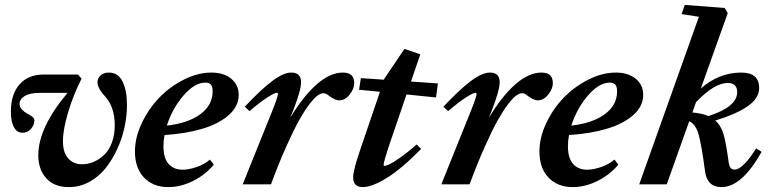

<svg xmlns="http://www.w3.org/2000/svg" viewBox="-20 -745 3124 776"><path d="M258.3 11.2Q199.2 11.2 167 -24.4Q134.8 -60.1 134.8 -117.7Q134.8 -229 252.9 -369.6H141.6Q100.6 -369.6 79.8 -356.9Q59.1 -344.2 59.1 -325.2Q59.1 -313 68.4 -302.7Q77.6 -292.5 89.1 -286.6Q100.6 -280.8 109.9 -273.7Q119.1 -266.6 119.1 -259.8Q119.1 -239.7 105.2 -224.1Q91.3 -208.5 71.3 -208.5Q48.3 -208.5 36.1 -231.2Q23.9 -253.9 23.9 -293Q23.9 -364.3 59.1 -404.1Q94.2 -443.8 156.7 -443.8H294.9L309.6 -427.2Q276.4 -361.8 255.4 -291.5Q234.4 -221.2 234.4 -173.3Q234.4 -129.4 255.4 -105.2Q276.4 -81.1 312 -81.1Q335 -81.1 357.4 -90.3Q379.9 -99.6 399.7 -117.7Q419.4 -135.7 431.6 -167.2Q443.8 -198.7 443.8 -238.3Q443.8 -312 405.3 -354.5Q374 -388.2 374 -412.1Q374 -429.2 386.7 -440.4Q399.4 -451.7 419.9 -451.7Q457.5 -451.7 475.3 -415.5Q493.2 -379.4 493.2 -319.8Q493.2 -277.3 483.6 -232.2Q474.1 -187 454.1 -143.3Q434.1 -99.6 406.7 -65.2Q379.4 -30.8 340.8 -9.8Q302.2 11.2 258.3 11.2Z M660.2 11.2Q599.1 11.2 562.3 -27.1Q525.4 -65.4 525.4 -132.8Q525.4 -189 553 -247.3Q580.6 -305.7 623.8 -350.3Q667 -395 723.4 -423.3Q779.8 -451.7 834 -451.7Q884.8 -451.7 914.8 -426.5Q944.8 -401.4 944.8 -361.8Q944.8 -315.4 904.8 -280Q864.7 -244.6 797.9 -224.6Q731 -204.6 645 -199.2Q640.6 -176.8 640.6 -154.3Q640.6 -106.4 661.1 -82.8Q681.6 -59.1 718.3 -59.1Q742.7 -59.1 774.4 -69.8Q806.2 -80.6 828.6 -100.1L844.2 -79.6Q809.6 -38.1 759.8 -13.4Q710 11.2 660.2 11.2ZM810.1 -411.1Q766.6 -411.1 721.7 -359.1Q676.8 -307.1 654.3 -237.3Q740.7 -247.1 790 -283.7Q839.4 -320.3 839.4 -376Q839.4 -394.5 832.3 -402.8Q825.2 -411.1 810.1 -411.1Z M960.9 0 1078.1 -291Q1103.5 -354 1103.5 -365.7Q1103.5 -370.1 1099.1 -370.1Q1090.3 -370.1 1061.8 -352.1Q1033.2 -334 988.3 -295.9L969.2 -313.5Q1034.2 -382.8 1079.8 -417.2Q1125.5 -451.7 1157.2 -451.7Q1196.8 -451.7 1196.8 -412.6Q1196.8 -379.9 1165 -298.8L1152.8 -268.6Q1206.1 -356.9 1260.3 -404.3Q1314.5 -451.7 1365.2 -451.7Q1389.2 -451.7 1400.4 -441.2Q1411.6 -430.7 1411.6 -408.2Q1411.6 -386.2 1393.1 -362.8Q1374.5 -339.4 1351.1 -339.4Q1334 -339.4 1309.1 -358.4Q1297.9 -368.2 1287.1 -368.2Q1276.9 -368.2 1263.9 -359.1Q1251 -350.1 1231.2 -324.5Q1211.4 -298.8 1189.2 -259.3Q1167 -219.7 1137 -152.8Q1106.9 -85.9 1075.2 0Z M1446.3 11.2Q1407.2 11.2 1407.2 -28.8Q1407.2 -56.2 1437 -143.1L1515.6 -374L1431.2 -382.3L1438.5 -429.2L1532.2 -422.9L1533.2 -426.8L1614.7 -547.4L1678.7 -525.4L1641.1 -415.5L1750 -407.7L1742.2 -351.1L1623 -363.3L1549.8 -148.9Q1530.3 -88.9 1530.3 -78.1Q1530.3 -74.7 1534.2 -74.7Q1540.5 -74.7 1554.7 -81.3Q1568.8 -87.9 1598.4 -108.6Q1627.9 -129.4 1664.1 -161.1L1682.1 -143.1Q1602.5 -62 1542.7 -25.4Q1482.9 11.2 1446.3 11.2Z M1763.7 0 1880.9 -291Q1906.2 -354 1906.2 -365.7Q1906.2 -370.1 1901.9 -370.1Q1893.1 -370.1 1864.5 -352.1Q1835.9 -334 1791 -295.9L1772 -313.5Q1836.9 -382.8 1882.6 -417.2Q1928.2 -451.7 1960 -451.7Q1999.5 -451.7 1999.5 -412.6Q1999.5 -379.9 1967.8 -298.8L1955.6 -268.6Q2008.8 -356.9 2063 -404.3Q2117.2 -451.7 2168 -451.7Q2191.9 -451.7 2203.1 -441.2Q2214.4 -430.7 2214.4 -408.2Q2214.4 -386.2 2195.8 -362.8Q2177.2 -339.4 2153.8 -339.4Q2136.7 -339.4 2111.8 -358.4Q2100.6 -368.2 2089.8 -368.2Q2079.6 -368.2 2066.7 -359.1Q2053.7 -350.1 2033.9 -324.5Q2014.2 -298.8 1991.9 -259.3Q1969.7 -219.7 1939.7 -152.8Q1909.7 -85.9 1877.9 0Z M2294.9 11.2Q2233.9 11.2 2197 -27.1Q2160.2 -65.4 2160.2 -132.8Q2160.2 -189 2187.7 -247.3Q2215.3 -305.7 2258.5 -350.3Q2301.8 -395 2358.2 -423.3Q2414.6 -451.7 2468.8 -451.7Q2519.5 -451.7 2549.6 -426.5Q2579.6 -401.4 2579.6 -361.8Q2579.6 -315.4 2539.6 -280Q2499.5 -244.6 2432.6 -224.6Q2365.7 -204.6 2279.8 -199.2Q2275.4 -176.8 2275.4 -154.3Q2275.4 -106.4 2295.9 -82.8Q2316.4 -59.1 2353 -59.1Q2377.4 -59.1 2409.2 -69.8Q2440.9 -80.6 2463.4 -100.1L2479 -79.6Q2444.3 -38.1 2394.5 -13.4Q2344.7 11.2 2294.9 11.2ZM2444.8 -411.1Q2401.4 -411.1 2356.4 -359.1Q2311.5 -307.1 2289.1 -237.3Q2375.5 -247.1 2424.8 -283.7Q2474.1 -320.3 2474.1 -376Q2474.1 -394.5 2467 -402.8Q2460 -411.1 2444.8 -411.1Z M2563.5 0 2804.7 -677.2 2734.9 -688 2747.6 -725.1 2908.7 -712.9 2921.4 -692.4 2812.5 -387.2Q2885.7 -451.7 2976.1 -451.7Q3048.3 -451.7 3048.3 -389.2Q3048.3 -349.6 3004.6 -317.6Q2960.9 -285.6 2871.1 -257.8Q2895 -236.3 2905 -200.2Q2915 -164.1 2924.8 -90.8Q2927.2 -72.8 2933.1 -66.2Q2939 -59.6 2950.2 -59.6Q2966.3 -59.6 2989.5 -83.3Q3012.7 -106.9 3036.1 -145.5L3058.1 -131.3Q2978 11.2 2896.5 11.2Q2837.9 11.2 2829.6 -52.2Q2815.4 -159.7 2803.5 -201.7Q2791.5 -243.7 2765.6 -254.9L2674.8 0ZM2921.4 -409.7Q2867.2 -409.7 2793 -332L2778.3 -290.5Q2819.3 -286.6 2843.3 -275.9Q2959.5 -313.5 2959.5 -372.1Q2959.5 -409.7 2921.4 -409.7Z"/></svg>

Font: Elstob 10pt
Style: Bold Italic
Weight: 700
Italic angle: -20°
Designer: Peter S. Baker
Version: Version 1.015